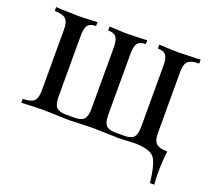

<svg xmlns="http://www.w3.org/2000/svg" viewBox="-116 -662 1065 969"><g transform="rotate(20 417.0 -177.5)"><path d="M729 -421V-93Q729 -52 745.5 -36.5Q762 -21 805 -21Q798 39 798 97Q798 136 801 159H778Q766 58 743.5 28.5Q721 -1 644 -4Q637 -4 595 -2Q553 0 552 0Q545 0 483 -2Q423 -4 415 -4Q409 -4 349 -2Q291 0 283 0Q279 0 219 -2Q161 -4 149 -4Q110 -4 29 0V-21Q72 -21 88.5 -36.5Q105 -52 105 -93V-421Q105 -462 88.5 -477.5Q72 -493 29 -493V-514Q32 -514 38 -513.5Q44 -513 55 -512.5Q66 -512 76 -512Q128 -510 149 -510Q174 -510 212 -512Q250 -514 251 -514V-493Q220 -493 207.5 -477.5Q195 -462 195 -421V-93Q195 -52 209.5 -36.5Q224 -21 261 -21H306Q343 -21 357.5 -36.5Q372 -52 372 -93V-421Q372 -462 359.5 -477.5Q347 -493 316 -493V-514L355 -512Q394 -510 418 -510Q436 -510 478 -512Q487 -512 496.5 -512.5Q506 -513 511 -513.5Q516 -514 518 -514V-493Q487 -493 474.5 -477.5Q462 -462 462 -421V-93Q462 -52 476.5 -36.5Q491 -21 528 -21H573Q610 -21 624.5 -36.5Q639 -52 639 -93V-421Q639 -462 626.5 -477.5Q614 -493 583 -493V-514Q584 -514 622 -512Q660 -510 685 -510Q707 -510 757 -512Q768 -512 779 -512.5Q790 -513 796 -513.5Q802 -514 805 -514V-493Q762 -493 745.5 -477.5Q729 -462 729 -421Z"/></g></svg>

Font: Playfair Display
Style: Regular
Weight: 400
Designer: Claus Eggers S?rensen
Foundry: Claus Eggers S?rensen
Version: Version 1.003